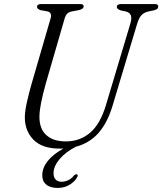

<svg xmlns="http://www.w3.org/2000/svg" viewBox="-20 -720 800 947"><path d="M502.5 -201.5 623 -604Q630.5 -629.5 625.5 -643.8Q620.5 -658 600.5 -663.5L576 -668.5Q556 -675.5 556 -685.5Q556.5 -700 577.5 -700H744Q760.5 -700 760.5 -688Q760.5 -680.5 756 -676.5Q751.5 -672.5 739 -669L710 -663Q690 -658 677.8 -645.2Q665.5 -632.5 656.5 -603L535 -198Q510 -114.5 465.8 -64.2Q421.5 -14 354.5 3.5Q303 30 273.8 64.8Q244.5 99.5 244 134Q244 155 254.8 165.8Q265.5 176.5 284 176.5Q299.5 176.5 316 169Q332.5 161.5 344 146.5Q352 138.5 358 139.5Q367.5 141.5 360.5 154Q351 173.5 324.8 190.2Q298.5 207 264.5 207Q227.5 207 207.8 190.2Q188 173.5 188.5 144Q189.5 70.5 293 12.5Q284.5 13 275.5 13Q186.5 13 144 -32Q101.5 -77 102.5 -144Q103 -173 113.2 -218.2Q123.5 -263.5 135.5 -305.5L229.5 -629Q238 -658.5 213.5 -664L180 -670Q162.5 -675.5 162.5 -687Q163 -700 183.5 -700H376Q393 -700 392.5 -688.5Q392.5 -676 370.5 -670.5L331.5 -663Q307 -657.5 299 -629.5L205 -305Q190.5 -252.5 182.8 -213.8Q175 -175 174.5 -146.5Q173.5 -85.5 208 -54Q242.5 -22.5 304.5 -22.5Q374 -22.5 424.2 -65.2Q474.5 -108 502.5 -201.5Z"/></svg>

Font: Fraunces 72pt S050 Light
Style: Italic
Weight: 300
Italic angle: -16°
Version: Version 1.000; ttfautohint (v1.8.3)